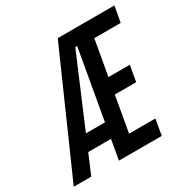

<svg xmlns="http://www.w3.org/2000/svg" viewBox="-183 -834 955 974"><g transform="rotate(-30 294.5 -346.5)"><path d="M239.7 0 361.8 -693.4H458.5L336.4 0ZM244.6 0 261.2 -92.8H506.8L490.7 0ZM297.9 -300.8 314 -393.6H530.8L514.6 -300.8ZM350.6 -600.6 366.7 -693.4H613.8L596.7 -600.6ZM-24.9 0 281.7 -693.4H423.3L354.5 -609.4H335.9L77.6 0ZM91.8 -115.7 108.4 -203.6H333L316.4 -115.7Z"/></g></svg>

Font: Cascadia Code PL
Style: Italic
Weight: 400
Italic angle: -10°
Monospace: yes
Designer: Aaron Bell
Foundry: Saja Typeworks
Version: Version 2404.023